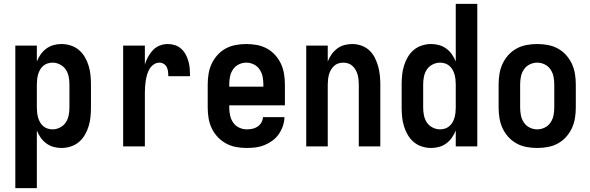

<svg xmlns="http://www.w3.org/2000/svg" viewBox="-20 -755 3040 990"><path d="M59 215V-520H170V-438Q178 -458 190 -475Q202 -492 219 -504.5Q236 -517 256 -522.5Q276 -528 297 -528Q321 -528 344.5 -520.5Q368 -513 386.5 -497.5Q405 -482 417.5 -460.5Q430 -439 437 -416Q444 -393 446.5 -368.5Q449 -344 449 -320V-200Q449 -176 446.5 -151.5Q444 -127 437 -104Q430 -81 417.5 -59.5Q405 -38 386.5 -22.5Q368 -7 344.5 0.5Q321 8 297 8Q276 8 256 2.5Q236 -3 219 -15.5Q202 -28 190 -45Q178 -62 170 -82V215ZM251 -88Q271 -88 289.5 -97.5Q308 -107 319 -123.5Q330 -140 334 -160Q338 -180 338 -200V-320Q338 -340 334 -360Q330 -380 319 -396.5Q308 -413 289.5 -422.5Q271 -432 251 -432Q238 -432 225.5 -428Q213 -424 203 -415.5Q193 -407 186.5 -395.5Q180 -384 176.5 -371.5Q173 -359 171.5 -346Q170 -333 170 -320V-200Q170 -187 171.5 -174Q173 -161 176.5 -148.5Q180 -136 186.5 -124.5Q193 -113 203 -104.5Q213 -96 225.5 -92Q238 -88 251 -88Z M615 0V-520H727V-422Q733 -443 743.5 -462Q754 -481 768.5 -496.5Q783 -512 803.5 -520Q824 -528 845 -528Q864 -528 882.5 -522Q901 -516 915 -503Q929 -490 938 -473Q947 -456 952 -437.5Q957 -419 958.5 -400Q960 -381 960 -362H848Q848 -374 846.5 -386Q845 -398 840 -408.5Q835 -419 824.5 -425.5Q814 -432 802 -432Q786 -432 772.5 -422.5Q759 -413 751 -399.5Q743 -386 738.5 -370.5Q734 -355 731.5 -339Q729 -323 728 -307.5Q727 -292 727 -276V0Z M1252 8Q1225 8 1197.5 3Q1170 -2 1146 -15Q1122 -28 1103 -48Q1084 -68 1072 -93Q1060 -118 1055.5 -145.5Q1051 -173 1051 -200V-320Q1051 -347 1055.5 -374.5Q1060 -402 1071.5 -426.5Q1083 -451 1101.5 -471.5Q1120 -492 1144 -505Q1168 -518 1195.5 -523Q1223 -528 1250 -528Q1277 -528 1304.5 -523Q1332 -518 1356 -505Q1380 -492 1398.5 -471.5Q1417 -451 1428.5 -426.5Q1440 -402 1444.5 -374.5Q1449 -347 1449 -320V-212H1162V-200Q1162 -180 1166.5 -159.5Q1171 -139 1182.5 -122.5Q1194 -106 1213 -97Q1232 -88 1252 -88Q1267 -88 1281.5 -91Q1296 -94 1308 -102Q1320 -110 1327.5 -123Q1335 -136 1336 -151H1447Q1446 -127 1438.5 -105Q1431 -83 1417.5 -63.5Q1404 -44 1385 -30Q1366 -16 1344 -7Q1322 2 1299 5Q1276 8 1252 8ZM1162 -308H1338V-320Q1338 -340 1334 -360Q1330 -380 1318.5 -397Q1307 -414 1288.5 -423Q1270 -432 1250 -432Q1230 -432 1211.5 -423Q1193 -414 1181.5 -397Q1170 -380 1166 -360Q1162 -340 1162 -320Z M1559 0V-520H1670V-438Q1678 -458 1690 -475Q1702 -492 1718.5 -504.5Q1735 -517 1755 -522.5Q1775 -528 1796 -528Q1820 -528 1843 -520Q1866 -512 1883.5 -496Q1901 -480 1912 -458.5Q1923 -437 1929.5 -414Q1936 -391 1938.5 -367.5Q1941 -344 1941 -320V0H1830V-320Q1830 -333 1828.5 -346Q1827 -359 1823.5 -371.5Q1820 -384 1813.5 -395Q1807 -406 1797.5 -415Q1788 -424 1775.5 -428Q1763 -432 1750 -432Q1737 -432 1724.5 -428Q1712 -424 1702.5 -415Q1693 -406 1686.5 -395Q1680 -384 1676.5 -371.5Q1673 -359 1671.5 -346Q1670 -333 1670 -320V0Z M2203 8Q2179 8 2155.5 0.5Q2132 -7 2113.5 -22.5Q2095 -38 2082.5 -59.5Q2070 -81 2063 -104Q2056 -127 2053.5 -151.5Q2051 -176 2051 -200V-320Q2051 -344 2053.5 -368.5Q2056 -393 2063 -416Q2070 -439 2082.5 -460.5Q2095 -482 2113.5 -497.5Q2132 -513 2155.5 -520.5Q2179 -528 2203 -528Q2224 -528 2244 -522.5Q2264 -517 2281 -504.5Q2298 -492 2310 -475Q2322 -458 2330 -438V-735H2441V0H2330V-82Q2322 -62 2310 -45Q2298 -28 2281 -15.5Q2264 -3 2244 2.5Q2224 8 2203 8ZM2249 -88Q2262 -88 2274.5 -92Q2287 -96 2297 -104.5Q2307 -113 2313.5 -124.5Q2320 -136 2323.5 -148.5Q2327 -161 2328.5 -174Q2330 -187 2330 -200V-320Q2330 -333 2328.5 -346Q2327 -359 2323.5 -371.5Q2320 -384 2313.5 -395.5Q2307 -407 2297 -415.5Q2287 -424 2274.5 -428Q2262 -432 2249 -432Q2229 -432 2210.5 -422.5Q2192 -413 2181 -396.5Q2170 -380 2166 -360Q2162 -340 2162 -320V-200Q2162 -180 2166 -160Q2170 -140 2181 -123.5Q2192 -107 2210.5 -97.5Q2229 -88 2249 -88Z M2750 8Q2723 8 2695.5 3Q2668 -2 2644 -15Q2620 -28 2601.5 -48.5Q2583 -69 2571.5 -93.5Q2560 -118 2555.5 -145.5Q2551 -173 2551 -200V-320Q2551 -347 2555.5 -374.5Q2560 -402 2571.5 -426.5Q2583 -451 2601.5 -471.5Q2620 -492 2644 -505Q2668 -518 2695.5 -523Q2723 -528 2750 -528Q2777 -528 2804.5 -523Q2832 -518 2856 -505Q2880 -492 2898.5 -471.5Q2917 -451 2928.5 -426.5Q2940 -402 2944.5 -374.5Q2949 -347 2949 -320V-200Q2949 -173 2944.5 -145.5Q2940 -118 2928.5 -93.5Q2917 -69 2898.5 -48.5Q2880 -28 2856 -15Q2832 -2 2804.5 3Q2777 8 2750 8ZM2750 -88Q2770 -88 2788.5 -97Q2807 -106 2818.5 -123Q2830 -140 2834 -160Q2838 -180 2838 -200V-320Q2838 -340 2834 -360Q2830 -380 2818.5 -397Q2807 -414 2788.5 -423Q2770 -432 2750 -432Q2730 -432 2711.5 -423Q2693 -414 2681.5 -397Q2670 -380 2666 -360Q2662 -340 2662 -320V-200Q2662 -180 2666 -160Q2670 -140 2681.5 -123Q2693 -106 2711.5 -97Q2730 -88 2750 -88Z"/></svg>

Font: Iosevka Curly
Style: Bold
Weight: 700
Monospace: yes
Designer: Belleve Invis
Foundry: Belleve Invis
Version: Version 22.1.2; ttfautohint (v1.8.4)